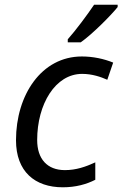

<svg xmlns="http://www.w3.org/2000/svg" viewBox="-20 -786 520 816"><path d="M247 10C302 10 348 -3 385 -22V-96C344 -77 303 -63 256 -63C181 -63 138 -110 138 -191C138 -343 215 -472 329 -472C372 -472 409 -459 436 -447L461 -520C422 -536 375 -546 328 -546C156 -546 48 -382 48 -190C48 -57 128 10 247 10ZM323 -606C373 -641 453 -722 480 -756V-766H380C351 -723 302 -657 268 -619V-606Z"/></svg>

Font: BC Sans
Style: Italic
Weight: 400
Italic angle: -12°
Designer: Monotype Design Team
Designer: Province of B.C.
Foundry: Monotype Imaging Inc.
Version: Version 2.000;GOOG;noto-source:20170915:90ef993387c0